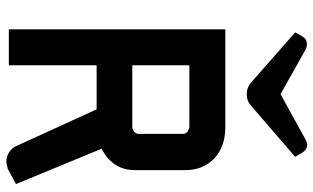

<svg xmlns="http://www.w3.org/2000/svg" viewBox="-216 -788 1010 619"><g transform="rotate(90 289.5 -478.0)"><path d="M249 -779 84 -924 96 -946Q102 -955 105 -957Q113 -962 123 -962Q129 -962 136 -959H137L283 -877L430 -958Q438 -962 441 -962Q443 -963 445 -963Q461 -963 471 -948L485 -924L317 -779Q303 -768 283.5 -768Q264 -768 249 -779ZM388 -699Q453 -699 490.5 -663Q528 -627 528 -570V-408Q528 -339 466 -304L459 -300L573 -24L523 3H521Q506 7 501 7Q484 7 469.5 -2.5Q455 -12 449 -28L332 -284H190V-1H74V-699ZM388 -583H190V-399H388Q397 -399 404 -405Q411 -411 411 -419V-564Q411 -573 402.5 -578Q394 -583 388 -583Z"/></g></svg>

Font: FifthLeg
Style: Bold
Weight: 700
Designer: Jakub Steiner
Version: Version 1.0